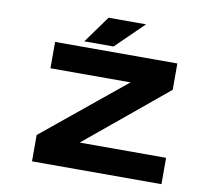

<svg xmlns="http://www.w3.org/2000/svg" viewBox="-92 -998 1235 1105"><g transform="rotate(10 525.0 -445.0)"><path d="M340.5 -732.5 454.5 -890.5H673.5L511.5 -732.5ZM415.5 -154H920.5V0H164V-154L643.5 -546H175.5V-700H890V-546Z"/></g></svg>

Font: League Mono Extended ExtraBold
Style: Regular
Weight: 800
Width: 9
Designer: Tyler Finck
Foundry: The League of Moveable Type / Tyler Finck
Version: Version 2.210